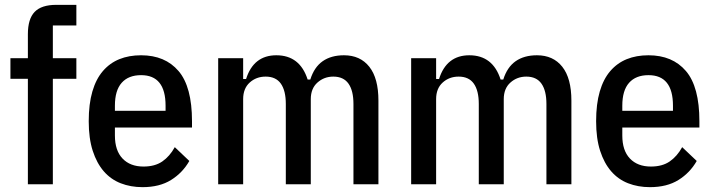

<svg xmlns="http://www.w3.org/2000/svg" viewBox="-20 -760 2943 792"><path d="M95 -435H23V-520H95V-619Q95 -682 123 -711Q151 -740 212 -740H295V-655H198V-520H295V-435H198V0H95Z M568 12Q519 12 478 -4Q437 -20 408 -53.5Q379 -87 362.5 -138Q346 -189 346 -260Q346 -331 361 -382.5Q376 -434 404.5 -467Q433 -500 472.5 -516Q512 -532 562 -532Q661 -532 716.5 -467Q772 -402 772 -260V-234H454V-201Q454 -139 485.5 -106Q517 -73 572 -73Q619 -73 649.5 -94Q680 -115 701 -153L761 -96Q733 -47 685.5 -17.5Q638 12 568 12ZM562 -450Q510 -450 482 -418.5Q454 -387 454 -324V-303H663V-324Q663 -450 562 -450Z M880 0V-520H983V-434H995Q1026 -532 1120 -532Q1217 -532 1249 -432H1260Q1276 -483 1311 -507.5Q1346 -532 1399 -532Q1466 -532 1503.5 -484.5Q1541 -437 1541 -345V0H1438V-331Q1438 -386 1417.5 -415Q1397 -444 1355 -444Q1317 -444 1289.5 -419.5Q1262 -395 1262 -351V0H1159V-331Q1159 -386 1138.5 -415Q1118 -444 1076 -444Q1037 -444 1010 -419.5Q983 -395 983 -351V0Z M1676 0V-520H1779V-434H1791Q1822 -532 1916 -532Q2013 -532 2045 -432H2056Q2072 -483 2107 -507.5Q2142 -532 2195 -532Q2262 -532 2299.5 -484.5Q2337 -437 2337 -345V0H2234V-331Q2234 -386 2213.5 -415Q2193 -444 2151 -444Q2113 -444 2085.5 -419.5Q2058 -395 2058 -351V0H1955V-331Q1955 -386 1934.5 -415Q1914 -444 1872 -444Q1833 -444 1806 -419.5Q1779 -395 1779 -351V0Z M2661 12Q2612 12 2571 -4Q2530 -20 2501 -53.5Q2472 -87 2455.5 -138Q2439 -189 2439 -260Q2439 -331 2454 -382.5Q2469 -434 2497.5 -467Q2526 -500 2565.5 -516Q2605 -532 2655 -532Q2754 -532 2809.5 -467Q2865 -402 2865 -260V-234H2547V-201Q2547 -139 2578.5 -106Q2610 -73 2665 -73Q2712 -73 2742.5 -94Q2773 -115 2794 -153L2854 -96Q2826 -47 2778.5 -17.5Q2731 12 2661 12ZM2655 -450Q2603 -450 2575 -418.5Q2547 -387 2547 -324V-303H2756V-324Q2756 -450 2655 -450Z"/></svg>

Font: IBM Plex Sans Condensed Medium
Style: Regular
Weight: 500
Width: 3
Designer: Mike Abbink, Paul van der Laan, Pieter van Rosmalen
Foundry: Bold Monday
Version: Version 1.3